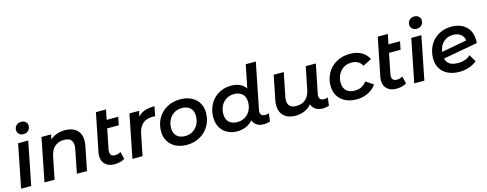

<svg xmlns="http://www.w3.org/2000/svg" viewBox="-27 -1529 5820 2294"><g transform="rotate(-15 2883.0 -382.5)"><path d="M135 -534H260L154 0H29ZM151 -692Q151 -726 174.5 -749Q198 -772 236 -772Q269 -772 290 -752.5Q311 -733 311 -705Q311 -668 287.5 -645Q264 -622 226 -622Q193 -622 172 -642.5Q151 -663 151 -692Z M910 -360Q910 -336 903 -296L844 0H719L777 -293Q781 -313 781 -334Q781 -431 674 -431Q605 -431 560 -392.5Q515 -354 499 -277L443 0H318L424 -534H543L531 -475Q603 -540 715 -540Q805 -540 857.5 -493Q910 -446 910 -360Z M1159 -179Q1157 -163 1157 -156Q1157 -96 1219 -96Q1258 -96 1289 -117L1311 -25Q1260 7 1182 7Q1114 7 1072 -31Q1030 -69 1030 -135Q1030 -158 1034 -178L1129 -652H1254L1229 -530H1372L1352 -430H1209Z M1823 -540 1800 -421Q1783 -424 1769 -424Q1616 -424 1584 -263L1531 0H1406L1512 -534H1631L1617 -465Q1652 -506 1702.5 -523Q1753 -540 1823 -540Z M1821 -228Q1821 -317 1861.5 -388Q1902 -459 1974.5 -499.5Q2047 -540 2138 -540Q2216 -540 2275 -511Q2334 -482 2366 -429Q2398 -376 2398 -306Q2398 -217 2357 -146Q2316 -75 2243.5 -34Q2171 7 2080 7Q2002 7 1943.5 -22.5Q1885 -52 1853 -105Q1821 -158 1821 -228ZM2272 -300Q2272 -363 2235 -398.5Q2198 -434 2131 -434Q2078 -434 2036.5 -408.5Q1995 -383 1971 -337.5Q1947 -292 1947 -234Q1947 -171 1984 -135.5Q2021 -100 2088 -100Q2141 -100 2182.5 -125.5Q2224 -151 2248 -196.5Q2272 -242 2272 -300Z M3015 -151Q3015 -124 3031 -110Q3047 -96 3075 -96Q3100 -96 3122 -105L3109 -6Q3076 7 3032 7Q2980 7 2945.5 -15Q2911 -37 2897 -77Q2861 -36 2811.5 -14.5Q2762 7 2702 7Q2636 7 2582.5 -21Q2529 -49 2498 -102.5Q2467 -156 2467 -228Q2467 -318 2506 -389Q2545 -460 2613.5 -500Q2682 -540 2767 -540Q2830 -540 2876.5 -519Q2923 -498 2949 -457L3006 -742H3131L3018 -175Q3015 -162 3015 -151ZM2917 -300Q2917 -363 2880 -398.5Q2843 -434 2776 -434Q2724 -434 2682 -408.5Q2640 -383 2616.5 -337.5Q2593 -292 2593 -234Q2593 -171 2630 -135.5Q2667 -100 2734 -100Q2786 -100 2828 -125.5Q2870 -151 2893.5 -196.5Q2917 -242 2917 -300Z M3851 -105 3838 -6Q3803 7 3761 7Q3707 7 3671.5 -16.5Q3636 -40 3624 -81Q3587 -37 3535 -15Q3483 7 3423 7Q3335 7 3282.5 -40.5Q3230 -88 3230 -174Q3230 -206 3237 -238L3296 -534H3421L3362 -241Q3358 -221 3358 -200Q3358 -153 3384.5 -128Q3411 -103 3464 -103Q3532 -103 3577 -141.5Q3622 -180 3637 -257L3693 -534H3818L3745 -174Q3743 -166 3743 -152Q3743 -125 3759 -110.5Q3775 -96 3804 -96Q3829 -96 3851 -105Z M3918 -228Q3918 -317 3959 -388Q4000 -459 4072.5 -499.5Q4145 -540 4238 -540Q4319 -540 4377.5 -508.5Q4436 -477 4468 -415L4361 -360Q4324 -434 4228 -434Q4175 -434 4133.5 -408.5Q4092 -383 4068 -337.5Q4044 -292 4044 -234Q4044 -171 4081 -135.5Q4118 -100 4186 -100Q4232 -100 4269 -118.5Q4306 -137 4332 -174L4424 -112Q4387 -56 4322 -24.5Q4257 7 4180 7Q4101 7 4041.5 -22.5Q3982 -52 3950 -105Q3918 -158 3918 -228Z M4645 -179Q4643 -163 4643 -156Q4643 -96 4705 -96Q4744 -96 4775 -117L4797 -25Q4746 7 4668 7Q4600 7 4558 -31Q4516 -69 4516 -135Q4516 -158 4520 -178L4615 -652H4740L4715 -530H4858L4838 -430H4695Z M4998 -534H5123L5017 0H4892ZM5014 -692Q5014 -726 5037.5 -749Q5061 -772 5099 -772Q5132 -772 5153 -752.5Q5174 -733 5174 -705Q5174 -668 5150.5 -645Q5127 -622 5089 -622Q5056 -622 5035 -642.5Q5014 -663 5014 -692Z M5740 -299Q5740 -281 5739 -272L5312 -194Q5333 -99 5462 -99Q5508 -99 5548.5 -113Q5589 -127 5616 -154L5668 -67Q5627 -30 5570 -11.5Q5513 7 5450 7Q5370 7 5310 -22Q5250 -51 5218 -104Q5186 -157 5186 -228Q5186 -316 5225 -387.5Q5264 -459 5334 -499.5Q5404 -540 5493 -540Q5605 -540 5672.5 -478Q5740 -416 5740 -299ZM5311 -277 5624 -335Q5618 -385 5581.5 -412.5Q5545 -440 5488 -440Q5416 -440 5369 -396Q5322 -352 5311 -277Z"/></g></svg>

Font: Montserrat Alternates SemiBold
Style: Italic
Weight: 600
Italic angle: -11.3°
Designer: Julieta Ulanovsky
Foundry: Julieta Ulanovsky
Version: Version 7.200